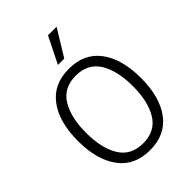

<svg xmlns="http://www.w3.org/2000/svg" viewBox="-271 -1070 1201 1201"><g transform="rotate(-45 329.0 -470.0)"><path d="M50 -350Q50 -517 121.5 -613.5Q193 -710 329 -710Q465 -710 536.5 -613.5Q608 -517 608 -350Q608 -183 536.5 -86.5Q465 10 329 10Q193 10 121.5 -86.5Q50 -183 50 -350ZM536 -350Q536 -486 486 -567.5Q436 -649 329 -649Q222 -649 172 -567.5Q122 -486 122 -350Q122 -214 172 -132.5Q222 -51 329 -51Q436 -51 486 -132.5Q536 -214 536 -350ZM385 -950H461L354 -775H298Z"/></g></svg>

Font: Niramit Light
Style: Regular
Weight: 300
Designer: Katatrad Aksorn Co.,Ltd.
Foundry: Cadson Demak Co.,Ltd.
Version: Version 1.000; ttfautohint (v1.6)